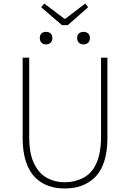

<svg xmlns="http://www.w3.org/2000/svg" viewBox="-20 -1052 734 1085"><path d="M183 -45Q108 -117 108 -272V-726H145V-280Q145 -181 174 -125Q201 -71 245.5 -46.5Q290 -22 346 -22Q399 -22 447 -45Q551 -97 551 -280V-726H587V-272Q587 -115 511 -45Q448 13 346 13Q244 13 183 -45ZM213 -1011 230 -1032 344 -946H349L462 -1032L478 -1011L363 -910H330ZM205 -837Q205 -854 214.5 -863Q224 -872 240 -872Q256 -872 266 -863Q276 -854 276 -837Q276 -820 266 -810.5Q256 -801 240 -801Q225 -801 215 -810.5Q205 -820 205 -837ZM416 -837Q416 -854 426 -863Q436 -872 452 -872Q468 -872 478 -863Q488 -854 488 -837Q488 -820 478 -810.5Q468 -801 452 -801Q436 -801 426 -810.5Q416 -820 416 -837Z"/></svg>

Font: Merged Yaku Han JP Thin
Style: Regular
Weight: 250
Designer: Ryoko NISHIZUKA 西塚涼子 (kana, bopomofo & ideographs); Paul D. Hunt (Latin, Greek & Cyrillic); Sandoll Communications 산돌커뮤니
Foundry: Adobe
Version: Version 2.004